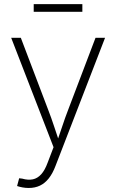

<svg xmlns="http://www.w3.org/2000/svg" viewBox="-20 -727 578 954"><path d="M64.9 197.3 75.2 158.7 90.3 160.6Q119.6 168.9 143.1 164.1Q166.5 159.2 184.8 138.9Q203.1 118.7 216.8 81.1L246.1 4.4L35.6 -539.1H83.5L218.8 -183.1Q234.9 -141.6 248.5 -100.1Q262.2 -58.6 275.9 -18.1H261.7Q275.9 -58.6 289.6 -100.1Q303.2 -141.6 319.3 -183.1L454.6 -539.1H502L255.9 97.2Q241.7 134.8 222.4 159.2Q203.1 183.6 178.5 195.3Q153.8 207 123 207Q106.9 207 92.3 204.3Q77.6 201.7 64.9 197.3ZM389.2 -706.5V-668.5H147.5V-706.5Z"/></svg>

Font: Inter 18pt ExtraLight
Style: Regular
Weight: 250
Designer: Rasmus Andersson
Foundry: rsms
Version: Version 4.001;git-66647c0bb